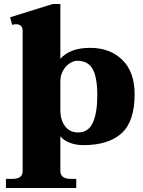

<svg xmlns="http://www.w3.org/2000/svg" viewBox="-20 -721 720 967"><path d="M10 180H40Q68 180 81 170.5Q94 161 94 141V-564Q94 -599 61 -599Q54 -599 41 -596L31 -634L246 -701H284V-425Q333 -480 434 -480Q534 -480 596 -419.5Q658 -359 658 -246Q658 -109 592 -49.5Q526 10 399 10Q363 10 331.5 -2Q300 -14 284 -35V140Q284 180 338 180H364V226H10ZM470 -241Q470 -332 446.5 -373.5Q423 -415 369 -415Q351 -415 331 -402Q311 -389 297.5 -365.5Q284 -342 284 -310V-165Q284 -117 307.5 -85.5Q331 -54 373 -54Q425 -54 447.5 -103Q470 -152 470 -241Z"/></svg>

Font: Taviraj ExtraBold
Style: Regular
Weight: 800
Designer: Katatrad Team
Foundry: CadsonDemak
Version: Version 1.001